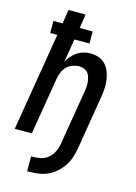

<svg xmlns="http://www.w3.org/2000/svg" viewBox="-139 -808 778 1096"><g transform="rotate(15 250.0 -260.0)"><path d="M135 215V127H155Q177 127 199 120.5Q221 114 238.5 98Q256 82 266 61Q276 40 280 18L335 -313Q337 -327 338 -341.5Q339 -356 337 -370Q335 -384 331 -397Q327 -410 318 -420Q309 -430 296 -435Q283 -440 268 -440Q249 -440 229 -433Q209 -426 194.5 -411Q180 -396 172 -377Q164 -358 161 -339L105 0H4L100 -581H58V-652H112L125 -735H226L213 -652H290V-581H201L178 -443Q188 -461 202 -477.5Q216 -494 233.5 -505.5Q251 -517 271 -522.5Q291 -528 310 -528Q337 -528 361 -519.5Q385 -511 401 -493Q417 -475 426 -451.5Q435 -428 438 -402.5Q441 -377 439.5 -351Q438 -325 433 -299L381 18Q376 44 367.5 70Q359 96 343.5 119.5Q328 143 306.5 162.5Q285 182 260 194Q235 206 208 210.5Q181 215 155 215Z"/></g></svg>

Font: Iosevka Semibold Oblique
Style: Regular
Weight: 600
Italic angle: -9°
Monospace: yes
Designer: Belleve Invis
Foundry: Belleve Invis
Version: Version 32.5.0; ttfautohint (v1.8.4)